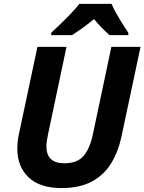

<svg xmlns="http://www.w3.org/2000/svg" viewBox="-20 -954 740 984"><path d="M294.9 9.8Q184.1 9.8 126.5 -45.2Q68.8 -100.1 68.8 -190.9Q68.8 -206.5 70.6 -226.3Q72.3 -246.1 76.2 -263.2L171.9 -713.9H320.8L226.1 -265.1Q222.7 -248 220.2 -232.4Q217.8 -216.8 217.8 -204.1Q217.8 -117.2 310.1 -117.2Q375.5 -117.2 408 -154.5Q440.4 -191.9 456.1 -266.1L550.8 -713.9H700.2L602.1 -252Q585.9 -176.3 549.6 -116.9Q513.2 -57.6 451.2 -23.9Q389.2 9.8 294.9 9.8ZM242.7 -773.9V-786.1Q262.7 -804.7 289.8 -830.8Q316.9 -856.9 343.3 -884.5Q369.6 -912.1 386.7 -934.1H551.8Q566.9 -898.9 592.3 -857.2Q617.7 -815.4 637.7 -786.1V-773.9H541Q523.9 -789.1 501.5 -812Q479 -835 461.9 -856Q432.6 -832 405.3 -812.3Q377.9 -792.5 349.1 -773.9Z"/></svg>

Font: Open Sans
Style: Bold Italic
Weight: 700
Italic angle: -12°
Designer: Monotype Design Team
Foundry: Monotype Imaging Inc.
Version: Version 3.003; ttfautohint (v1.8.4)